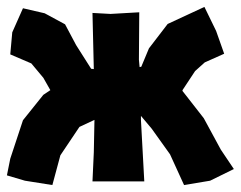

<svg xmlns="http://www.w3.org/2000/svg" viewBox="-28 -530 703 561"><path d="M242.2 -492.2 246.1 -328.1 238.3 -329.1 194.3 -398.4 162.1 -459 102.5 -491.2 39.1 -505.9 7.8 -435.5 2 -371.1 63.5 -344.7 98.6 -302.7 119.1 -266.6 98.6 -252.9 39.1 -178.7 2 -66.4 -7.8 -17.6 44.9 -2 125 10.7 148.4 -76.2 204.1 -159.2 248 -179.7 246.1 -85 242.2 0H321.3H393.6L383.8 -179.7V-191.4L415 -154.3L468.8 -79.1L509.8 10.7L585.9 -2L655.3 -36.1L617.2 -92.8L567.4 -184.6L515.6 -251L504.9 -264.6L505.9 -267.6L542 -322.3L570.3 -347.7L627 -373L603.5 -439.5L569.3 -509.8L461.9 -460L407.2 -388.7L384.8 -335L379.9 -334L377.9 -355.5L378.9 -494.1L294.9 -489.3Z"/></svg>

Font: MaokenAssortedSans-Lite
Style: Lite
Weight: 400
Version: Version 1.400